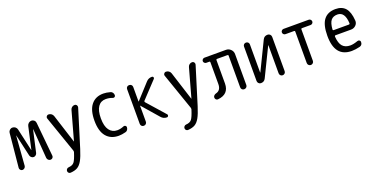

<svg xmlns="http://www.w3.org/2000/svg" viewBox="-20 -1302 4539 2304"><g transform="rotate(-20 2250.0 -150.5)"><path d="M67.4 0Q52.7 0 42 -11.7Q31.2 -23.4 32.2 -38.1L74.2 -472.7Q76.2 -492.2 91.3 -505.9Q106.4 -519.5 126 -519.5Q147.5 -519.5 163.6 -506.3Q179.7 -493.2 183.6 -472.7L247.1 -189.5Q247.1 -188.5 248 -188.5Q249 -188.5 249 -189.5L312.5 -473.6Q317.4 -493.2 333 -506.3Q348.6 -519.5 369.1 -519.5Q388.7 -519.5 403.3 -506.3Q418 -493.2 419.9 -472.7L461.9 -39.1Q463.9 -23.4 453.1 -11.7Q442.4 0 425.8 0Q410.2 0 397.9 -11.2Q385.7 -22.5 383.8 -39.1L355.5 -413.1Q355.5 -414.1 354 -414.1Q352.5 -414.1 352.5 -413.1L290 -134.8Q286.1 -120.1 273.9 -109.9Q261.7 -99.6 246.6 -99.6Q231.4 -99.6 218.8 -109.9Q206.1 -120.1 202.1 -134.8L138.7 -413.1Q138.7 -414.1 137.7 -414.1Q136.7 -414.1 136.7 -413.1L108.4 -38.1Q107.4 -22.5 95.2 -11.2Q83 0 67.4 0Z M719.7 -10.7 557.6 -477.5Q551.8 -492.2 561.5 -505.9Q571.3 -519.5 587.9 -519.5Q606.4 -519.5 622.6 -508.3Q638.7 -497.1 645.5 -477.5L762.7 -111.3Q762.7 -110.4 763.7 -110.4Q764.6 -110.4 764.6 -111.3L866.2 -477.5Q871.1 -496.1 886.2 -507.8Q901.4 -519.5 920.9 -519.5Q936.5 -519.5 945.8 -506.8Q955.1 -494.1 951.2 -477.5L803.7 0Q775.4 90.8 749 137.7Q722.7 184.6 689 204.6Q655.3 224.6 599.6 228.5Q585 229.5 574.7 219.7Q564.5 210 564.5 195.3Q564.5 181.6 574.2 170.9Q584 160.2 598.6 159.2Q647.5 156.2 669.9 128.4Q692.4 100.6 720.7 9.8Q722.7 1 719.7 -10.7Z M1294.9 9.8Q1193.4 9.8 1136.7 -57.6Q1080.1 -125 1080.1 -259.8Q1080.1 -393.6 1135.3 -461.9Q1190.4 -530.3 1290 -530.3Q1329.1 -530.3 1377.9 -516.6Q1394.5 -512.7 1404.8 -498Q1415 -483.4 1415 -464.8Q1415 -451.2 1403.8 -443.8Q1392.6 -436.5 1379.9 -442.4Q1338.9 -458 1294.9 -458Q1231.4 -458 1196.8 -408.2Q1162.1 -358.4 1162.1 -259.8Q1162.1 -159.2 1199.2 -108.9Q1236.3 -58.6 1299.8 -58.6Q1342.8 -58.6 1384.8 -77.1Q1396.5 -82 1408.2 -75.2Q1419.9 -68.4 1419.9 -54.7Q1419.9 -37.1 1410.2 -22Q1400.4 -6.8 1382.8 -2.9Q1334 9.8 1294.9 9.8Z M1578.1 -39.1V-481.4Q1578.1 -498 1588.9 -508.8Q1599.6 -519.5 1616.7 -519.5Q1633.8 -519.5 1645 -508.8Q1656.2 -498 1656.2 -481.4V-295.9H1657.2H1659.2L1835 -488.3Q1864.3 -520.5 1908.2 -519.5Q1920.9 -519.5 1925.3 -508.3Q1929.7 -497.1 1921.9 -488.3L1725.6 -279.3Q1718.8 -270.5 1725.6 -261.7L1927.7 -33.2Q1935.5 -24.4 1930.2 -12.2Q1924.8 0 1913.1 0Q1868.2 0 1839.8 -33.2L1659.2 -241.2Q1658.2 -242.2 1657.2 -242.2Q1656.2 -242.2 1656.2 -241.2V-39.1Q1656.2 -22.5 1645 -11.2Q1633.8 0 1616.7 0Q1599.6 0 1588.9 -11.2Q1578.1 -22.5 1578.1 -39.1Z M2219.7 -10.7 2057.6 -477.5Q2051.8 -492.2 2061.5 -505.9Q2071.3 -519.5 2087.9 -519.5Q2106.4 -519.5 2122.6 -508.3Q2138.7 -497.1 2145.5 -477.5L2262.7 -111.3Q2262.7 -110.4 2263.7 -110.4Q2264.6 -110.4 2264.6 -111.3L2366.2 -477.5Q2371.1 -496.1 2386.2 -507.8Q2401.4 -519.5 2420.9 -519.5Q2436.5 -519.5 2445.8 -506.8Q2455.1 -494.1 2451.2 -477.5L2303.7 0Q2275.4 90.8 2249 137.7Q2222.7 184.6 2189 204.6Q2155.3 224.6 2099.6 228.5Q2085 229.5 2074.7 219.7Q2064.5 210 2064.5 195.3Q2064.5 181.6 2074.2 170.9Q2084 160.2 2098.6 159.2Q2147.5 156.2 2169.9 128.4Q2192.4 100.6 2220.7 9.8Q2222.7 1 2219.7 -10.7Z M2560.5 5.9Q2546.9 6.8 2536.6 -3.4Q2526.4 -13.7 2526.4 -29.3Q2526.4 -43 2536.6 -53.7Q2546.9 -64.5 2561.5 -68.4Q2627.9 -84 2627.9 -165V-444.3Q2627.9 -454.1 2618.2 -454.1H2579.1Q2566.4 -454.1 2556.2 -463.9Q2545.9 -473.6 2545.9 -486.8Q2545.9 -500 2556.2 -509.8Q2566.4 -519.5 2579.1 -519.5H2853.5Q2888.7 -519.5 2914.1 -494.6Q2939.5 -469.7 2939.5 -434.6V-39.1Q2939.5 -23.4 2927.7 -11.7Q2916 0 2898.9 0Q2881.8 0 2871.1 -11.2Q2860.4 -22.5 2860.4 -39.1V-443.4Q2860.4 -454.1 2847.7 -454.1H2715.8Q2705.1 -454.1 2705.1 -443.4V-143.6Q2704.1 -6.8 2560.5 5.9Z M3113.3 0Q3095.7 0 3083.5 -12.7Q3071.3 -25.4 3071.3 -43V-482.4Q3071.3 -498 3082 -508.8Q3092.8 -519.5 3108.9 -519.5Q3125 -519.5 3135.7 -508.8Q3146.5 -498 3146.5 -482.4V-124Q3146.5 -123 3147.5 -123Q3149.4 -123 3149.4 -124L3323.2 -481.4Q3341.8 -520.5 3385.7 -519.5Q3403.3 -519.5 3416 -506.8Q3428.7 -494.1 3428.7 -475.6V-39.1Q3428.7 -22.5 3417.5 -11.2Q3406.2 0 3390.1 0Q3374 0 3362.8 -11.2Q3351.6 -22.5 3351.6 -39.1V-396.5Q3351.6 -397.5 3350.6 -397.5Q3348.6 -397.5 3348.6 -396.5L3173.8 -38.1Q3156.2 0 3113.3 0Z M3589.8 -452.1Q3576.2 -452.1 3565.9 -461.9Q3555.7 -471.7 3555.7 -485.8Q3555.7 -500 3565.9 -509.8Q3576.2 -519.5 3589.8 -519.5H3910.2Q3923.8 -519.5 3934.1 -509.8Q3944.3 -500 3944.3 -485.8Q3944.3 -471.7 3934.1 -461.9Q3923.8 -452.1 3910.2 -452.1H3799.8Q3789.1 -452.1 3789.1 -441.4V-39.1Q3789.1 -22.5 3777.3 -11.2Q3765.6 0 3750 0Q3734.4 0 3722.7 -11.2Q3710.9 -22.5 3710.9 -39.1V-441.4Q3710.9 -452.1 3700.2 -452.1Z M4254.9 -460.9Q4200.2 -460.9 4172.4 -427.2Q4144.5 -393.6 4138.7 -310.5Q4138.7 -299.8 4149.4 -299.8H4344.7Q4355.5 -299.8 4356.4 -311.5Q4349.6 -460.9 4254.9 -460.9ZM4269.5 9.8Q4054.7 9.8 4054.7 -259.8Q4054.7 -400.4 4105 -465.3Q4155.3 -530.3 4254.9 -530.3Q4336.9 -530.3 4380.9 -480.5Q4424.8 -430.7 4432.6 -320.3Q4435.5 -285.2 4410.2 -259.8Q4384.8 -234.4 4347.7 -234.4H4149.4Q4138.7 -234.4 4137.7 -221.7Q4143.6 -134.8 4177.7 -96.7Q4211.9 -58.6 4275.4 -58.6Q4316.4 -58.6 4373 -79.1Q4386.7 -84 4398.4 -76.7Q4410.2 -69.3 4410.2 -54.7Q4410.2 -13.7 4373 -3.9Q4314.5 9.8 4269.5 9.8Z"/></g></svg>

Font: Rounded-X Mgen+ 2m regular
Style: Regular
Weight: 400
Designer: [Source Han Sans]
Ryoko NISHIZUKA  (kana & ideographs); Paul D. Hunt (Latin, Greek & Cyrillic); Wenlong ZHANG  (bopomofo
Version: Version 1.059.20150602